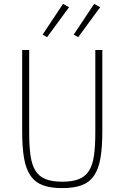

<svg xmlns="http://www.w3.org/2000/svg" viewBox="-20 -955 640 987"><path d="M130 -698V-274Q130 -203 137 -154.5Q144 -106 163 -76.5Q182 -47 215 -34Q248 -21 300 -21Q352 -21 385 -34Q418 -47 437 -76.5Q456 -106 463 -154.5Q470 -203 470 -274V-698H506V-279Q506 -198 496.5 -142.5Q487 -87 463.5 -52.5Q440 -18 400.5 -3Q361 12 300 12Q239 12 199.5 -3Q160 -18 136.5 -52.5Q113 -87 103.5 -142.5Q94 -198 94 -279V-698ZM222 -764 199 -777 304 -935 335 -918ZM382 -764 359 -777 464 -935 495 -918Z"/></svg>

Font: IBM Plex Mono ExtLt
Style: Regular
Weight: 200
Monospace: yes
Designer: Mike Abbink, Paul van der Laan, Pieter van Rosmalen
Foundry: Bold Monday
Version: Version 2.3